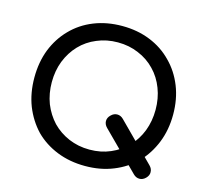

<svg xmlns="http://www.w3.org/2000/svg" viewBox="-112 -921 1146 1061"><g transform="rotate(15 460.5 -390.5)"><path d="M734.4 -15.6Q681.6 -68.4 525.4 -224.6Q508.8 -241.2 508.8 -260.7Q508.8 -280.3 525.4 -295.9Q541 -311.5 560.5 -311.5Q580.1 -311.5 595.7 -295.9Q666 -225.6 804.7 -85.9Q820.3 -70.3 820.3 -50.8Q821.3 -32.2 804.7 -15.6Q789.1 0 769.5 0Q750 0 734.4 -15.6ZM460.9 9.8Q373 9.8 299.8 -19.5Q226.6 -48.8 173.8 -101.6Q122.1 -156.2 92.8 -229.5Q64.5 -302.7 64.5 -390.6Q64.5 -478.5 92.8 -551.8Q122.1 -625 173.8 -677.7Q226.6 -732.4 299.8 -761.7Q373 -791 460.9 -791Q548.8 -791 621.1 -761.7Q694.3 -732.4 747.1 -677.7Q799.8 -625 829.1 -551.8Q858.4 -478.5 858.4 -390.6Q858.4 -302.7 829.1 -229.5Q799.8 -156.2 747.1 -101.6Q694.3 -48.8 621.1 -19.5Q548.8 9.8 460.9 9.8ZM460.9 -84Q526.4 -84 580.1 -107.4Q634.8 -130.9 674.8 -171.9Q714.8 -213.9 736.3 -269.5Q757.8 -326.2 757.8 -390.6Q757.8 -456.1 736.3 -511.7Q714.8 -568.4 674.8 -609.4Q634.8 -651.4 580.1 -673.8Q526.4 -697.3 460.9 -697.3Q396.5 -697.3 341.8 -673.8Q287.1 -651.4 247.1 -609.4Q208 -568.4 185.5 -511.7Q164.1 -456.1 164.1 -390.6Q164.1 -326.2 185.5 -269.5Q208 -213.9 247.1 -171.9Q287.1 -130.9 341.8 -107.4Q396.5 -84 460.9 -84Z"/></g></svg>

Font: Abed
Style: Bold
Weight: 700
Designer: Johan Aakerlund
Version: Version 3.105